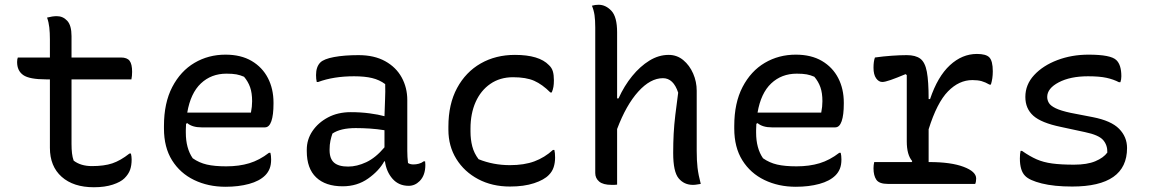

<svg xmlns="http://www.w3.org/2000/svg" viewBox="-20 -774 4840 808"><path d="M55 -532H190V-609Q190 -636 187.5 -658.5Q185 -681 178 -700Q201 -706 219 -706Q245 -706 263 -686.5Q281 -667 281 -622V-532H489Q515 -532 525.5 -518Q536 -504 536 -472Q536 -454 533 -440H281V-168Q281 -146 283 -129Q285 -112 290 -98Q320 -75 367 -75Q418 -75 452.5 -86.5Q487 -98 525 -128H531Q534 -115 534 -103Q534 -78 527.5 -59.5Q521 -41 504 -24Q488 -8 454.5 3Q421 14 375 14Q289 14 239.5 -30Q190 -74 190 -152V-440H174Q104 -440 78 -458Q52 -476 52 -513Q52 -525 55 -532Z M929 -544Q994 -544 1039 -517.5Q1084 -491 1107.5 -445.5Q1131 -400 1131 -342V-338Q1131 -290 1122 -264Q1113 -238 1095 -238H828Q789 -238 768 -256L763 -253Q762 -241 762 -227V-216Q762 -150 791 -108Q818 -89 850.5 -81.5Q883 -74 932 -74Q986 -74 1029 -87Q1072 -100 1112 -131H1118Q1121 -119 1121 -103Q1121 -80 1114.5 -64Q1108 -48 1096 -36Q1072 -12 1028 0Q984 12 929 12Q856 12 797 -16.5Q738 -45 704 -99.5Q670 -154 670 -233V-244Q670 -341 705 -408Q740 -475 798.5 -509.5Q857 -544 929 -544ZM933 -464Q869 -464 825.5 -423Q782 -382 768 -300H1036Q1041 -325 1041 -348Q1041 -383 1032.5 -407Q1024 -431 1007 -451Q991 -458 975 -461Q959 -464 933 -464Z M1694 -353V-139Q1694 -114 1697 -88Q1706 -82 1720 -82Q1731 -82 1742.5 -85Q1754 -88 1763 -95H1769Q1769 -91 1769.5 -88Q1770 -85 1770 -80Q1770 -36 1746 -12Q1726 8 1700 8Q1658 8 1632 -21.5Q1606 -51 1600 -95H1597Q1575 -55 1529 -22.5Q1483 10 1422 10Q1350 10 1310.5 -27.5Q1271 -65 1271 -138V-144Q1271 -187 1295 -222.5Q1319 -258 1360.5 -280Q1402 -302 1456 -302Q1498 -302 1535.5 -297Q1573 -292 1598 -285Q1599 -325 1600.5 -356.5Q1602 -388 1601 -420Q1577 -438 1546 -445.5Q1515 -453 1470 -453Q1384 -453 1319 -429H1313Q1310 -441 1310 -458Q1310 -493 1328 -511Q1343 -526 1386 -534Q1429 -542 1489 -542Q1555 -542 1601 -516.5Q1647 -491 1670.5 -448Q1694 -405 1694 -353ZM1367 -142Q1367 -106 1386 -89.5Q1405 -73 1445 -73Q1482 -73 1521.5 -91.5Q1561 -110 1598 -154V-226Q1567 -231 1536.5 -233Q1506 -235 1477 -235Q1413 -235 1379 -212Q1374 -198 1370.5 -181.5Q1367 -165 1367 -145Z M2147 -543Q2249 -543 2290 -500Q2302 -489 2306.5 -474Q2311 -459 2311 -436Q2311 -420 2309 -408.5Q2307 -397 2302 -385H2296Q2262 -419 2228 -434Q2194 -449 2139 -449Q2084 -449 2043.5 -421Q2003 -393 1981.5 -344.5Q1960 -296 1960 -233V-220Q1960 -187 1967.5 -158Q1975 -129 1994 -104Q2056 -79 2126 -79Q2186 -79 2229 -95Q2272 -111 2307 -143H2313Q2316 -131 2316 -111Q2316 -89 2310 -70.5Q2304 -52 2290 -38Q2270 -17 2227.5 -3Q2185 11 2126 11Q2051 11 1992.5 -20Q1934 -51 1900.5 -105Q1867 -159 1867 -228V-241Q1867 -336 1903.5 -403.5Q1940 -471 2003 -507Q2066 -543 2147 -543Z M2554 4Q2518 4 2501.5 -10Q2485 -24 2485 -46V-658Q2485 -689 2482 -710Q2479 -731 2471 -750Q2478 -752 2485 -753Q2492 -754 2499 -754Q2529 -754 2553 -728.5Q2577 -703 2577 -638V-360H2583Q2607 -413 2640.5 -454Q2674 -495 2713 -519Q2752 -543 2794 -543Q2829 -543 2855.5 -521Q2882 -499 2897 -464.5Q2912 -430 2912 -392V-139Q2912 -98 2915.5 -68Q2919 -38 2929 0Q2921 1 2913 2.5Q2905 4 2896 4Q2859 4 2836 -23.5Q2813 -51 2813 -130Q2813 -173 2815 -211Q2817 -249 2822 -290.5Q2827 -332 2834 -384Q2814 -445 2770 -445Q2717 -445 2666 -388.5Q2615 -332 2577 -231V3Q2570 4 2565 4Q2560 4 2554 4Z M3329 -544Q3394 -544 3439 -517.5Q3484 -491 3507.5 -445.5Q3531 -400 3531 -342V-338Q3531 -290 3522 -264Q3513 -238 3495 -238H3228Q3189 -238 3168 -256L3163 -253Q3162 -241 3162 -227V-216Q3162 -150 3191 -108Q3218 -89 3250.5 -81.5Q3283 -74 3332 -74Q3386 -74 3429 -87Q3472 -100 3512 -131H3518Q3521 -119 3521 -103Q3521 -80 3514.5 -64Q3508 -48 3496 -36Q3472 -12 3428 0Q3384 12 3329 12Q3256 12 3197 -16.5Q3138 -45 3104 -99.5Q3070 -154 3070 -233V-244Q3070 -341 3105 -408Q3140 -475 3198.5 -509.5Q3257 -544 3329 -544ZM3333 -464Q3269 -464 3225.5 -423Q3182 -382 3168 -300H3436Q3441 -325 3441 -348Q3441 -383 3432.5 -407Q3424 -431 3407 -451Q3391 -458 3375 -461Q3359 -464 3333 -464Z M3659 -92H3817L3819 -96Q3796 -122 3796 -179V-458L3791 -462Q3753 -446 3728.5 -437.5Q3704 -429 3693 -429Q3678 -429 3667 -444.5Q3656 -460 3656 -489Q3656 -516 3662 -532Q3697 -537 3733 -539.5Q3769 -542 3796 -542Q3833 -542 3853 -527Q3873 -512 3880.5 -472Q3888 -432 3888 -357H3894Q3926 -452 3977.5 -499.5Q4029 -547 4091 -547Q4129 -547 4143 -533Q4158 -518 4158 -474Q4158 -458 4156 -444.5Q4154 -431 4150 -418H4144Q4127 -428 4111 -432.5Q4095 -437 4072 -437Q4016 -437 3969.5 -389.5Q3923 -342 3888 -230V-92H3891Q3982 -92 4035 -72Q4088 -52 4088 -23Q4088 -9 4084 0H3717Q3680 0 3668 -17.5Q3656 -35 3656 -66Q3656 -79 3659 -92Z M4500 -81Q4555 -81 4589.5 -95.5Q4624 -110 4640 -132Q4641 -163 4622.5 -184.5Q4604 -206 4546 -218L4444 -240Q4362 -257 4328.5 -287Q4295 -317 4295 -366Q4295 -418 4332 -458Q4369 -498 4429.5 -521Q4490 -544 4561 -544Q4655 -544 4678 -521Q4699 -501 4699 -453Q4699 -446 4698 -440Q4697 -434 4695 -428H4689Q4666 -440 4636.5 -446.5Q4607 -453 4559 -453Q4484 -453 4435.5 -427.5Q4387 -402 4387 -366Q4387 -353 4394 -341Q4401 -329 4422.5 -318.5Q4444 -308 4486 -299L4579 -281Q4656 -266 4689.5 -232Q4723 -198 4723 -151Q4723 11 4492 11Q4416 11 4364 -2Q4312 -15 4294 -34Q4272 -56 4272 -107Q4272 -127 4275 -139H4281Q4314 -116 4342.5 -103.5Q4371 -91 4408 -86Q4445 -81 4500 -81Z"/></svg>

Font: Recursive Mn Csl St
Style: Regular
Weight: 400
Monospace: yes
Version: Version 1.079;hotconv 1.0.112;makeotfexe 2.5.65598; ttfautoh